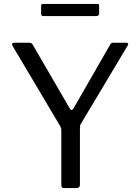

<svg xmlns="http://www.w3.org/2000/svg" viewBox="-20 -960 715 980"><path d="M624 -742Q631 -742 633.5 -738Q636 -734 632 -728L394 -330Q390 -324 389 -318Q388 -312 388 -297V-17Q388 0 369 0H309Q299 0 296 -4Q293 -8 293 -15V-293Q293 -303 291 -308Q289 -313 285 -320L44 -726Q40 -733 42.5 -737.5Q45 -742 55 -742H127Q136 -742 140 -739.5Q144 -737 148 -730L334 -410Q340 -399 345 -398.5Q350 -398 356 -408L541 -730Q545 -738 549 -740Q553 -742 562 -742H624ZM486 -930V-891Q486 -878 471 -878H201Q195 -878 192.5 -881Q190 -884 190 -890V-929Q190 -940 198 -940H478Q486 -940 486 -930Z"/></svg>

Font: Libre Franklin
Style: Regular
Weight: 400
Designer: Pablo Impallari, Rodrigo Fuenzalida, Nhung Nguyen
Foundry: Impallari Type
Version: Version 3.000